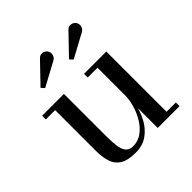

<svg xmlns="http://www.w3.org/2000/svg" viewBox="-185 -826 977 977"><g transform="rotate(-45 303.0 -337.5)"><path d="M242 10Q184 10 154.8 -9.8Q125.5 -29.5 115.5 -63.5Q105.5 -97.5 105.5 -141V-433.5H38.5V-460H195.5V-157Q195.5 -115 199.5 -84.8Q203.5 -54.5 216.8 -38.5Q230 -22.5 257 -22.5Q292.5 -22.5 321 -43.2Q349.5 -64 369.5 -96.8Q389.5 -129.5 400 -166.5Q410.5 -203.5 410.5 -235L425 -236.5Q425 -204.5 415.8 -162.2Q406.5 -120 385.8 -80.8Q365 -41.5 329.5 -15.8Q294 10 242 10ZM410.5 0V-433.5H340V-460H500.5V-26.5H567.5V0ZM149 -548.5 133 -566 236 -673Q246 -684 257.2 -685Q268.5 -686 278 -681Q287.5 -676 292 -667.5Q297 -659.5 296.5 -649.5Q296 -639.5 291.5 -631.2Q287 -623 278.5 -618.5ZM354 -548.5 338 -566 441 -673Q451 -684 462.2 -685Q473.5 -686 483 -681Q492.5 -676 497 -667.5Q502 -659.5 501.5 -649.5Q501 -639.5 496.5 -631.2Q492 -623 483.5 -618.5Z"/></g></svg>

Font: Bodoni Moda 9pt
Style: Regular
Weight: 400
Designer: Owen Earl
Foundry: indestructible type
Version: Version 2.005